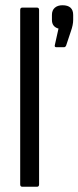

<svg xmlns="http://www.w3.org/2000/svg" viewBox="-20 -712 299 732"><path d="M65 0Q57 0 57 -9V-674Q57 -683 65 -683H121Q129 -683 129 -674V-9Q129 0 121 0ZM195 -532Q187 -532 189 -540L203 -603Q178 -610 178 -636V-655Q178 -673 189 -682.5Q200 -692 218 -692Q259 -692 259 -655V-636Q259 -617 250 -592L232 -538Q229 -532 224 -532Z"/></svg>

Font: Sofia Sans Cond
Style: Regular
Weight: 400
Width: 3
Designer: Botio Nikoltchev, Ani Petrova
Foundry: lettersoup
Version: Version 4.100; ttfautohint (v1.8.3)